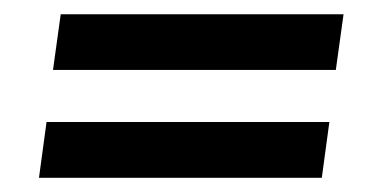

<svg xmlns="http://www.w3.org/2000/svg" viewBox="-20 -390 540 271"><path d="M35 -139 45.7 -217.8H444.9L434.2 -139ZM54.8 -291.3 65.7 -369.9H464.9L454 -291.3Z"/></svg>

Font: Faustina Light
Style: Italic
Weight: 300
Italic angle: -8°
Designer: Alfonso Garcia
Foundry: http://www.omnibus-type.com
Version: Version 1.200